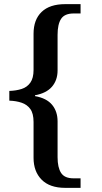

<svg xmlns="http://www.w3.org/2000/svg" viewBox="-20 -780 494 927"><path d="M295 127Q220 127 181 87.5Q142 48 142 -18V-191Q142 -232 126.5 -253.5Q111 -275 84.5 -284Q58 -293 25 -294V-341Q58 -342 84.5 -350.5Q111 -359 126.5 -381Q142 -403 142 -442V-617Q142 -685 181 -722.5Q220 -760 295 -760H369V-715H336Q292 -715 275 -689Q258 -663 258 -612V-440Q258 -393 231 -361.5Q204 -330 149 -320V-316Q205 -306 231.5 -274Q258 -242 258 -194V-21Q258 29 275 55Q292 81 335 81H369V127Z"/></svg>

Font: Noto Serif Bengali SemiBold
Style: Regular
Weight: 600
Version: Version 2.003